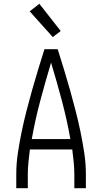

<svg xmlns="http://www.w3.org/2000/svg" viewBox="-20 -995 540 1015"><path d="M66 0V-74Q66 -130 74.5 -186.5Q83 -243 94.5 -298.5Q106 -354 120 -408.5Q134 -463 149.5 -518Q165 -573 181.5 -627Q198 -681 215 -735H285Q302 -681 318.5 -627Q335 -573 350.5 -518Q366 -463 380 -408.5Q394 -354 405.5 -298.5Q417 -243 425.5 -186.5Q434 -130 434 -74V0H373V-74Q373 -106 369.5 -139Q366 -172 362 -205H138Q134 -172 130.5 -139Q127 -106 127 -74V0ZM148 -260H352Q334 -362 307 -463Q280 -564 250 -664Q220 -564 193 -463Q166 -362 148 -260ZM259 -799 137 -935 188 -975 301 -831Z"/></svg>

Font: Iosevka Curly Light
Style: Regular
Weight: 300
Monospace: yes
Designer: Belleve Invis
Foundry: Belleve Invis
Version: Version 22.1.2; ttfautohint (v1.8.4)